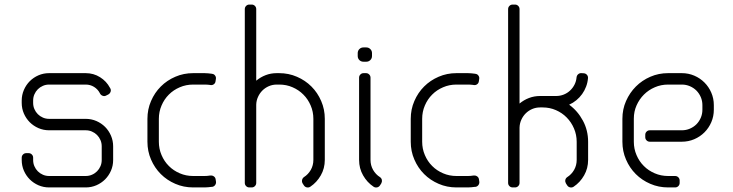

<svg xmlns="http://www.w3.org/2000/svg" viewBox="-20 -820 3206 840"><path d="M195 -300C185.3 -300 176.2 -301.8 167.8 -305.5C159.2 -309.2 151.8 -314.2 145.5 -320.5C139.2 -326.8 134.2 -334.2 130.5 -342.8C126.8 -351.2 125 -360.3 125 -370V-380C125 -389.7 126.8 -398.8 130.5 -407.2C134.2 -415.8 139.2 -423.2 145.5 -429.5C151.8 -435.8 159.2 -440.8 167.8 -444.5C176.2 -448.2 185.3 -450 195 -450H355C368.3 -450 380.5 -446.6 391.5 -439.8C402.5 -432.9 410.8 -424 416.5 -413L417.5 -411C420.2 -406 424.2 -402.6 429.5 -400.8C434.8 -398.9 439.8 -399.3 444.5 -402L453.5 -406.5C458.5 -409.2 461.9 -413.2 463.8 -418.5C465.6 -423.8 465.2 -428.8 462.5 -433.5L461 -436C451 -455 436.6 -470.4 417.8 -482.2C398.9 -494.1 378 -500 355 -500H195C178.3 -500 162.8 -496.8 148.2 -490.5C133.8 -484.2 121.1 -475.6 110.2 -464.8C99.4 -453.9 90.8 -441.2 84.5 -426.5C78.2 -411.8 75 -396.3 75 -380V-370C75 -353.3 78.2 -337.8 84.5 -323.2C90.8 -308.8 99.4 -296.1 110.2 -285.2C121.1 -274.4 133.8 -265.8 148.2 -259.5C162.8 -253.2 178.3 -250 195 -250H355C364.7 -250 373.8 -248.2 382.2 -244.5C390.8 -240.8 398.2 -235.8 404.5 -229.5C410.8 -223.2 415.8 -215.8 419.5 -207.2C423.2 -198.8 425 -189.7 425 -180V-120C425 -110.3 423.2 -101.2 419.5 -92.8C415.8 -84.2 410.8 -76.8 404.5 -70.5C398.2 -64.2 390.8 -59.2 382.2 -55.5C373.8 -51.8 364.7 -50 355 -50H195C185.3 -50 176.2 -51.8 167.8 -55.5C159.2 -59.2 151.8 -64.2 145.5 -70.5C139.2 -76.8 134.2 -84.2 130.5 -92.8C126.8 -101.2 125 -110.3 125 -120V-130C125 -135.7 123.1 -140.4 119.2 -144.2C115.4 -148.1 110.7 -150 105 -150H95C89.3 -150 84.6 -148.1 80.8 -144.2C76.9 -140.4 75 -135.7 75 -130V-120C75 -103.3 78.2 -87.8 84.5 -73.2C90.8 -58.8 99.4 -46.1 110.2 -35.2C121.1 -24.4 133.8 -15.8 148.2 -9.5C162.8 -3.2 178.3 0 195 0H355C371.7 0 387.2 -3.2 401.8 -9.5C416.2 -15.8 428.9 -24.4 439.8 -35.2C450.6 -46.1 459.2 -58.8 465.5 -73.2C471.8 -87.8 475 -103.3 475 -120V-180C475 -196.3 471.8 -211.8 465.5 -226.5C459.2 -241.2 450.6 -253.9 439.8 -264.8C428.9 -275.6 416.2 -284.2 401.8 -290.5C387.2 -296.8 371.7 -300 355 -300Z M905.5 -2.5H908C913.3 -3.2 917.7 -5.8 921 -10.2C924.3 -14.8 925.7 -19.7 925 -25L923.5 -35C922.8 -40.7 920.2 -45.1 915.8 -48.2C911.2 -51.4 906.3 -52.7 901 -52H898.5C894.8 -51.3 891 -50.8 887 -50.5C883 -50.2 879 -50 875 -50H825C804.3 -50 784.8 -53.9 766.5 -61.8C748.2 -69.6 732.2 -80.2 718.8 -93.8C705.2 -107.2 694.6 -123.2 686.8 -141.5C678.9 -159.8 675 -179.3 675 -200V-300C675 -320.7 678.9 -340.2 686.8 -358.5C694.6 -376.8 705.2 -392.8 718.8 -406.2C732.2 -419.8 748.2 -430.4 766.5 -438.2C784.8 -446.1 804.3 -450 825 -450H875C882.7 -450 890.3 -449.5 898 -448.5L900.5 -448C905.8 -447 910.8 -448.1 915.2 -451.2C919.8 -454.4 922.3 -458.8 923 -464.5L924.5 -474.5C925.5 -479.8 924.4 -484.8 921.2 -489.2C918.1 -493.8 913.7 -496.3 908 -497L905.5 -497.5C900.5 -498.2 895.5 -498.8 890.5 -499.2C885.5 -499.8 880.3 -500 875 -500H825C797.3 -500 771.3 -494.8 747 -484.2C722.7 -473.8 701.5 -459.5 683.5 -441.5C665.5 -423.5 651.2 -402.3 640.8 -378C630.2 -353.7 625 -327.7 625 -300V-200C625 -172.3 630.2 -146.3 640.8 -122C651.2 -97.7 665.5 -76.5 683.5 -58.5C701.5 -40.5 722.7 -26.2 747 -15.8C771.3 -5.2 797.3 0 825 0H875C880.3 0 885.5 -0.2 890.5 -0.8C895.5 -1.2 900.5 -1.8 905.5 -2.5Z M1351 -300V-120.5C1351 -104.5 1347.2 -89.9 1339.8 -76.8C1332.2 -63.6 1322.2 -53 1309.5 -45C1305.2 -41.7 1302.5 -37.4 1301.5 -32.2C1300.5 -27.1 1301.3 -22.2 1304 -17.5L1309.5 -9C1312.5 -4.3 1316.8 -1.4 1322.2 -0.2C1327.8 0.9 1332.8 0 1337.5 -3C1356.5 -15.7 1371.8 -32.2 1383.5 -52.8C1395.2 -73.2 1401 -95.8 1401 -120.5V-300C1401 -327.7 1395.8 -353.7 1385.2 -378C1374.8 -402.3 1360.5 -423.5 1342.5 -441.5C1324.5 -459.5 1303.3 -473.8 1279 -484.2C1254.7 -494.8 1228.7 -500 1201 -500H1191C1173.7 -500 1157.4 -497.1 1142.2 -491.2C1127.1 -485.4 1113.3 -477.3 1101 -467V-780C1101 -785.7 1099.1 -790.4 1095.2 -794.2C1091.4 -798.1 1086.7 -800 1081 -800H1071C1065.3 -800 1060.6 -798.1 1056.8 -794.2C1052.9 -790.4 1051 -785.7 1051 -780V-20C1051 -14.3 1052.9 -9.6 1056.8 -5.8C1060.6 -1.9 1065.3 0 1071 0H1081C1086.7 0 1091.4 -1.9 1095.2 -5.8C1099.1 -9.6 1101 -14.3 1101 -20V-362C1101.3 -374 1103.9 -385.3 1108.8 -396C1113.6 -406.7 1120 -416 1128 -424C1136 -432 1145.4 -438.3 1156.2 -443C1167.1 -447.7 1178.7 -450 1191 -450H1202C1222.7 -450 1242 -446.1 1260 -438.2C1278 -430.4 1293.8 -419.8 1307.2 -406.2C1320.8 -392.8 1331.4 -376.8 1339.2 -358.5C1347.1 -340.2 1351 -320.7 1351 -300Z M1551 -480V-120.5C1551 -95.8 1556.8 -73.2 1568.5 -52.8C1580.2 -32.2 1595.5 -15.7 1614.5 -3C1619.2 0 1624.2 0.9 1629.8 -0.2C1635.2 -1.4 1639.5 -4.3 1642.5 -9L1648 -17.5C1650.7 -22.2 1651.6 -27.1 1650.8 -32.2C1649.9 -37.4 1647.2 -41.7 1642.5 -45C1629.8 -53 1619.8 -63.6 1612.2 -76.8C1604.8 -89.9 1601 -104.5 1601 -120.5V-480C1601 -485.7 1599.1 -490.4 1595.2 -494.2C1591.4 -498.1 1586.7 -500 1581 -500H1571C1565.3 -500 1560.6 -498.1 1556.8 -494.2C1552.9 -490.4 1551 -485.7 1551 -480ZM1545 -587.5V-575C1545 -568 1547.4 -562.1 1552.2 -557.2C1557.1 -552.4 1563 -550 1570 -550H1582.5C1589.5 -550 1595.4 -552.4 1600.2 -557.2C1605.1 -562.1 1607.5 -568 1607.5 -575V-587.5C1607.5 -594.5 1605.1 -600.4 1600.2 -605.2C1595.4 -610.1 1589.5 -612.5 1582.5 -612.5H1570C1563 -612.5 1557.1 -610.1 1552.2 -605.2C1547.4 -600.4 1545 -594.5 1545 -587.5Z M2057.5 -2.5H2060C2065.3 -3.2 2069.7 -5.8 2073 -10.2C2076.3 -14.8 2077.7 -19.7 2077 -25L2075.5 -35C2074.8 -40.7 2072.2 -45.1 2067.8 -48.2C2063.2 -51.4 2058.3 -52.7 2053 -52H2050.5C2046.8 -51.3 2043 -50.8 2039 -50.5C2035 -50.2 2031 -50 2027 -50H1977C1956.3 -50 1936.8 -53.9 1918.5 -61.8C1900.2 -69.6 1884.2 -80.2 1870.8 -93.8C1857.2 -107.2 1846.6 -123.2 1838.8 -141.5C1830.9 -159.8 1827 -179.3 1827 -200V-300C1827 -320.7 1830.9 -340.2 1838.8 -358.5C1846.6 -376.8 1857.2 -392.8 1870.8 -406.2C1884.2 -419.8 1900.2 -430.4 1918.5 -438.2C1936.8 -446.1 1956.3 -450 1977 -450H2027C2034.7 -450 2042.3 -449.5 2050 -448.5L2052.5 -448C2057.8 -447 2062.8 -448.1 2067.2 -451.2C2071.8 -454.4 2074.3 -458.8 2075 -464.5L2076.5 -474.5C2077.5 -479.8 2076.4 -484.8 2073.2 -489.2C2070.1 -493.8 2065.7 -496.3 2060 -497L2057.5 -497.5C2052.5 -498.2 2047.5 -498.8 2042.5 -499.2C2037.5 -499.8 2032.3 -500 2027 -500H1977C1949.3 -500 1923.3 -494.8 1899 -484.2C1874.7 -473.8 1853.5 -459.5 1835.5 -441.5C1817.5 -423.5 1803.2 -402.3 1792.8 -378C1782.2 -353.7 1777 -327.7 1777 -300V-200C1777 -172.3 1782.2 -146.3 1792.8 -122C1803.2 -97.7 1817.5 -76.5 1835.5 -58.5C1853.5 -40.5 1874.7 -26.2 1899 -15.8C1923.3 -5.2 1949.3 0 1977 0H2027C2032.3 0 2037.5 -0.2 2042.5 -0.8C2047.5 -1.2 2052.5 -1.8 2057.5 -2.5Z M2503 -199.5V-120.5C2503 -104.5 2499.2 -89.9 2491.8 -76.8C2484.2 -63.6 2474.2 -53 2461.5 -45C2456.8 -41.7 2454.1 -37.4 2453.2 -32.2C2452.4 -27.1 2453.3 -22.2 2456 -17.5L2461.5 -9C2464.5 -4.3 2468.8 -1.4 2474.2 -0.2C2479.8 0.9 2484.8 0 2489.5 -3C2508.5 -15.7 2523.8 -32.2 2535.5 -52.8C2547.2 -73.2 2553 -95.8 2553 -120.5V-199.5C2553 -233.2 2545.4 -264.1 2530.2 -292.2C2515.1 -320.4 2495 -343.7 2470 -362C2481.3 -367 2491.8 -373.5 2501.5 -381.5C2511.2 -389.5 2519.6 -398.5 2526.8 -408.5C2533.9 -418.5 2539.8 -429.4 2544.2 -441.2C2548.8 -453.1 2551.5 -465.5 2552.5 -478.5C2552.8 -484.2 2551.2 -489 2547.5 -493C2543.8 -497 2539.2 -499.2 2533.5 -499.5L2523.5 -500C2518.2 -500.3 2513.5 -498.8 2509.5 -495.2C2505.5 -491.8 2503.2 -487.3 2502.5 -482C2501.5 -470.3 2498.5 -459.6 2493.5 -449.8C2488.5 -439.9 2482 -431.2 2474 -423.8C2466 -416.2 2456.8 -410.4 2446.2 -406.2C2435.8 -402.1 2424.7 -400 2413 -400H2343C2325.7 -400 2309.4 -397.1 2294.2 -391.2C2279.1 -385.4 2265.3 -377.3 2253 -367V-780C2253 -785.7 2251.1 -790.4 2247.2 -794.2C2243.4 -798.1 2238.7 -800 2233 -800H2223C2217.3 -800 2212.6 -798.1 2208.8 -794.2C2204.9 -790.4 2203 -785.7 2203 -780V-20C2203 -14.3 2204.9 -9.6 2208.8 -5.8C2212.6 -1.9 2217.3 0 2223 0H2233C2238.7 0 2243.4 -1.9 2247.2 -5.8C2251.1 -9.6 2253 -14.3 2253 -20V-261.5C2253.3 -273.8 2255.9 -285.3 2260.8 -296C2265.6 -306.7 2272 -316 2280 -324C2288 -332 2297.4 -338.3 2308.2 -343C2319.1 -347.7 2330.7 -350 2343 -350H2354C2374.7 -350 2394 -346.1 2412 -338.2C2430 -330.4 2445.8 -319.7 2459.2 -306C2472.8 -292.3 2483.4 -276.3 2491.2 -258C2499.1 -239.7 2503 -220.2 2503 -199.5Z M2963 -500H2903C2875.3 -500 2849.4 -494.8 2825.2 -484.2C2801.1 -473.8 2780 -459.5 2762 -441.5C2744 -423.5 2729.7 -402.4 2719 -378.2C2708.3 -354.1 2703 -328 2703 -300V-200C2703 -172.3 2708.2 -146.3 2718.8 -122C2729.2 -97.7 2743.5 -76.5 2761.5 -58.5C2779.5 -40.5 2800.7 -26.2 2825 -15.8C2849.3 -5.2 2875.3 0 2903 0H2933.5C2939.2 0 2943.9 -1.9 2947.8 -5.8C2951.6 -9.6 2953.5 -14.3 2953.5 -20V-30C2953.5 -35.7 2951.6 -40.4 2947.8 -44.2C2943.9 -48.1 2939.2 -50 2933.5 -50H2903C2882.3 -50 2862.8 -53.9 2844.5 -61.8C2826.2 -69.6 2810.2 -80.2 2796.8 -93.8C2783.2 -107.2 2772.6 -123.2 2764.8 -141.5C2756.9 -159.8 2753 -179.3 2753 -200V-301C2753 -321.7 2757 -341 2765 -359C2773 -377 2783.8 -392.8 2797.2 -406.2C2810.8 -419.8 2826.6 -430.4 2844.8 -438.2C2862.9 -446.1 2882.3 -450 2903 -450H2963C2975.3 -450 2987 -447.7 2998 -443C3009 -438.3 3018.6 -431.9 3026.8 -423.8C3034.9 -415.6 3041.3 -406 3046 -395C3050.7 -384 3053 -372.3 3053 -360V-340C3053 -327.7 3050.7 -316 3046 -305C3041.3 -294 3034.9 -284.4 3026.8 -276.2C3018.6 -268.1 3009 -261.7 2998 -257C2987 -252.3 2975.3 -250 2963 -250H2823C2817.3 -250 2812.6 -248.1 2808.8 -244.2C2804.9 -240.4 2803 -235.7 2803 -230V-220C2803 -214.3 2804.9 -209.6 2808.8 -205.8C2812.6 -201.9 2817.3 -200 2823 -200H2963C2982.3 -200 3000.5 -203.7 3017.5 -211C3034.5 -218.3 3049.3 -228.3 3062 -241C3074.7 -253.7 3084.7 -268.5 3092 -285.5C3099.3 -302.5 3103 -320.7 3103 -340V-360C3103 -379.3 3099.3 -397.5 3092 -414.5C3084.7 -431.5 3074.7 -446.3 3062 -459C3049.3 -471.7 3034.5 -481.7 3017.5 -489C3000.5 -496.3 2982.3 -500 2963 -500Z"/></svg>

Font: lerotica
Style: Regular
Weight: 400
Designer: defharo
Foundry: deFharo
Version: Version 1.001 2011